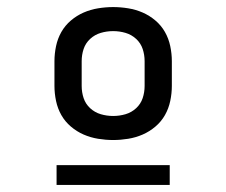

<svg xmlns="http://www.w3.org/2000/svg" viewBox="-20 -713 640 543"><path d="M300 -317Q279 -317 257.5 -320.5Q236 -324 216.5 -332.5Q197 -341 180.5 -355Q164 -369 153.5 -387.5Q143 -406 138.5 -427.5Q134 -449 134 -470V-540Q134 -561 138.5 -582.5Q143 -604 153.5 -622.5Q164 -641 180.5 -655Q197 -669 216.5 -677.5Q236 -686 257.5 -689.5Q279 -693 300 -693Q321 -693 342.5 -689.5Q364 -686 383.5 -677.5Q403 -669 419.5 -655Q436 -641 446.5 -622.5Q457 -604 461.5 -582.5Q466 -561 466 -540V-470Q466 -449 461.5 -427.5Q457 -406 446.5 -387.5Q436 -369 419.5 -355Q403 -341 383.5 -332.5Q364 -324 342.5 -320.5Q321 -317 300 -317ZM300 -385Q318 -385 335 -390Q352 -395 365 -407Q378 -419 383.5 -435.5Q389 -452 389 -470V-540Q389 -558 383.5 -574.5Q378 -591 365 -603Q352 -615 335 -620Q318 -625 300 -625Q282 -625 265 -620Q248 -615 235 -603Q222 -591 216.5 -574.5Q211 -558 211 -540V-470Q211 -452 216.5 -435.5Q222 -419 235 -407Q248 -395 265 -390Q282 -385 300 -385ZM140 -190V-246H460V-190Z"/></svg>

Font: Iosevka Plex Etoile
Style: Regular
Weight: 400
Designer: Belleve Invis
Foundry: Belleve Invis
Version: Version 25.1.1; ttfautohint (v1.8.4)